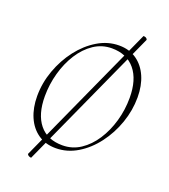

<svg xmlns="http://www.w3.org/2000/svg" viewBox="-154 -862 954 1083"><g transform="rotate(20 323.5 -321.0)"><path d="M270 12Q208 12 163.5 -19Q119 -50 95.5 -104.5Q72 -159 72 -229Q72 -308 99.5 -384Q127 -460 174 -521Q221 -582 282 -618.5Q343 -655 410 -655Q472 -655 516 -624Q560 -593 583.5 -539Q607 -485 607 -415Q607 -337 580.5 -261Q554 -185 507 -123Q460 -61 399 -24.5Q338 12 270 12ZM300 -16Q359 -16 407.5 -48Q456 -80 491.5 -134.5Q527 -189 546.5 -257Q566 -325 566 -397Q566 -506 516.5 -566Q467 -626 377 -626Q318 -626 269.5 -593.5Q221 -561 186 -506Q151 -451 132 -382.5Q113 -314 113 -243Q113 -135 161 -75.5Q209 -16 300 -16ZM159 110Q152 110 145 106.5Q138 103 135 96L520 -752Q528 -752 534.5 -749Q541 -746 544 -738Z"/></g></svg>

Font: Petrona Thin
Style: Italic
Weight: 100
Italic angle: -9°
Designer: Ringo R. Seeber
Foundry: Ringo R. Seeber
Version: Version 2.001; ttfautohint (v1.8.3)